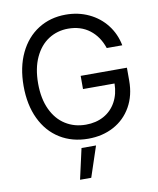

<svg xmlns="http://www.w3.org/2000/svg" viewBox="-100 -795 910 1106"><g transform="rotate(-10 354.5 -241.5)"><path d="M360.4 -634.8Q296.9 -634.8 245.8 -602.1Q194.8 -569.3 165.3 -505.9Q135.7 -442.4 135.7 -353.5Q135.7 -264.6 165.5 -201.2Q195.3 -137.7 247.6 -105Q299.8 -72.3 366.2 -72.3Q425.8 -72.3 471.4 -97.4Q517.1 -122.6 542.7 -169.2Q568.4 -215.8 569.3 -277.3H384.8V-354.5H655.3V-278.3Q655.3 -191.9 618.2 -126.5Q581.1 -61 515.4 -25.6Q449.7 9.8 366.2 9.8Q272.5 9.8 200.9 -34.4Q129.4 -78.6 90.1 -160.9Q50.8 -243.2 50.8 -353.5Q50.8 -463.4 90.1 -545.7Q129.4 -627.9 199.7 -672.4Q270 -716.8 360.4 -716.8Q434.1 -716.8 495.6 -687.7Q557.1 -658.7 597.7 -606.4Q638.2 -554.2 651.4 -486.3H560.5Q537.1 -556.2 485.6 -595.5Q434.1 -634.8 360.4 -634.8ZM317.4 55.7H402.3L342.8 234.4H277.3Z"/></g></svg>

Font: Pretendard GOV
Style: Regular
Weight: 400
Designer: Base glyphs from Inter by Rasmus Andersson; Hangeul glyphs from Noto Sans CJK(Source Han Sans) by Jang Soo-young and Kan
Foundry: Kil Hyung-jin
Version: Version 1.309